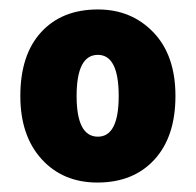

<svg xmlns="http://www.w3.org/2000/svg" viewBox="-20 -742 414 406"><path d="M351 -539Q351 -453 306.5 -404.5Q262 -356 186 -356Q113 -356 68 -405.5Q23 -455 23 -539Q23 -626 67 -674Q111 -722 187 -722Q258 -722 304.5 -673.5Q351 -625 351 -539ZM142 -539Q142 -453 187 -453Q231 -453 231 -539Q231 -626 187 -626Q142 -626 142 -539Z"/></svg>

Font: Noto Sans Gurmukhi UI SemiCondensed Black
Style: Regular
Weight: 900
Width: 4
Designer: Jelle Bosma - Monotype Design Team
Foundry: Monotype Imaging Inc.
Version: Version 2.004; ttfautohint (v1.8.4.7-5d5b)